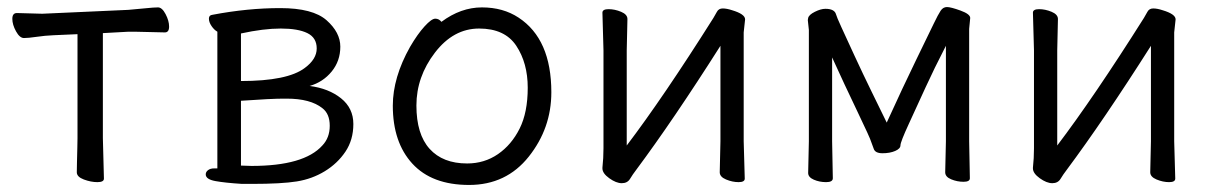

<svg xmlns="http://www.w3.org/2000/svg" viewBox="-20 -507 3446 545"><path d="M272 -115 275 0Q275 10 256.5 10Q238 10 218 2.5Q198 -5 198 -18Q198 -26 198.5 -46.5Q199 -67 199.5 -87.5Q200 -108 200 -115V-410L132 -407Q108 -406 84 -402.5Q60 -399 48 -399Q36 -399 25.5 -418Q15 -437 15 -453.5Q15 -470 28 -470L100 -468L344 -479Q369 -481 393 -483.5Q417 -486 428.5 -486Q440 -486 450 -467Q460 -448 460 -431.5Q460 -415 448 -415L362 -417H345L272 -413Z M664 -37 694 -36Q843 -36 895 -94Q916 -116 916 -150Q916 -184 895 -200Q861 -227 794 -227H784Q751 -227 664 -221ZM664 -412V-277Q796 -277 845 -314Q879 -339 879 -369.5Q879 -400 852.5 -413Q826 -426 777 -426Q728 -426 664 -412ZM667 15Q619 12 591.5 7Q564 2 564 -12Q564 -19 570.5 -24Q577 -29 588 -29H597V-417Q588 -422 580.5 -433Q573 -444 573 -454Q573 -464 583 -465Q683 -484 775.5 -484Q868 -484 907 -449.5Q946 -415 946 -374.5Q946 -334 921.5 -304Q897 -274 859 -263Q913 -256 948 -228Q983 -200 983 -155Q983 -110 960.5 -76.5Q938 -43 902 -21Q866 1 822.5 8Q779 15 695 15Z M1306 -43Q1355 -43 1393.5 -69.5Q1432 -96 1455 -142Q1478 -188 1478 -258Q1478 -328 1445.5 -377Q1413 -426 1340 -426Q1267 -426 1214.5 -357.5Q1162 -289 1162 -207.5Q1162 -126 1199.5 -84.5Q1237 -43 1306 -43ZM1233 -445Q1288 -486 1348 -486Q1408 -486 1452 -457Q1545 -396 1545 -245Q1545 -143 1481 -62.5Q1417 18 1311.5 18Q1206 18 1150.5 -42.5Q1095 -103 1095 -207Q1095 -287 1144 -374Q1165 -410 1185 -432Q1205 -454 1215.5 -454Q1226 -454 1233 -445Z M2023 -18 2025 -106V-377Q1891 -166 1786 -25Q1776 -12 1768.5 0.5Q1761 13 1745 13Q1729 13 1709.5 -1Q1690 -15 1690 -29V-31Q1693 -58 1693 -86V-364L1690 -471Q1690 -481 1707.5 -481Q1725 -481 1743 -473.5Q1761 -466 1761 -453L1759 -364V-94Q1863 -231 2005 -456Q2010 -464 2015 -473.5Q2020 -483 2031.5 -483Q2043 -483 2058 -478Q2095 -467 2095 -452L2091 -415V-106L2094 0Q2094 10 2076.5 10Q2059 10 2041 2.5Q2023 -5 2023 -18Z M2663 -18 2665 -106V-377Q2631 -311 2607.5 -259.5Q2584 -208 2560 -156Q2536 -104 2536 -94.5Q2536 -85 2521 -78.5Q2506 -72 2485 -72Q2464 -72 2460 -85L2453 -104Q2450 -115 2413.5 -191Q2377 -267 2342 -344V-106L2344 -1Q2344 10 2325 10Q2306 10 2290 3Q2274 -4 2274 -16L2276 -106V-422L2273 -450L2274 -456Q2276 -465 2293 -473.5Q2310 -482 2323 -482Q2336 -482 2343.5 -478Q2351 -474 2353 -466.5Q2355 -459 2368 -430.5Q2381 -402 2405.5 -349Q2430 -296 2454 -247Q2478 -198 2497 -159Q2543 -260 2580.5 -337Q2618 -414 2630.5 -440Q2643 -466 2650 -476.5Q2657 -487 2668 -487Q2679 -487 2706.5 -477Q2734 -467 2734 -456L2731 -425V-106L2733 -1Q2733 9 2715 9Q2697 9 2680 2Q2663 -5 2663 -18Z M3245 -18 3247 -106V-377Q3113 -166 3008 -25Q2998 -12 2990.5 0.5Q2983 13 2967 13Q2951 13 2931.5 -1Q2912 -15 2912 -29V-31Q2915 -58 2915 -86V-364L2912 -471Q2912 -481 2929.5 -481Q2947 -481 2965 -473.5Q2983 -466 2983 -453L2981 -364V-94Q3085 -231 3227 -456Q3232 -464 3237 -473.5Q3242 -483 3253.5 -483Q3265 -483 3280 -478Q3317 -467 3317 -452L3313 -415V-106L3316 0Q3316 10 3298.5 10Q3281 10 3263 2.5Q3245 -5 3245 -18Z"/></svg>

Font: LXGW WenKai Lite
Style: Regular
Weight: 400
Designer: LXGW / Fontworks Inc.
Foundry: LXGW / Fontworks Inc.
Version: Version 1.511; March 25, 2025